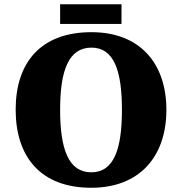

<svg xmlns="http://www.w3.org/2000/svg" viewBox="-20 -877 860 907"><path d="M264 -764H554V-857H264ZM411 10C639 10 766 -137 766 -358C766 -580 639 -725 412 -725C171 -725 54 -580 54 -359C54 -137 171 10 411 10ZM411 -63C304 -63 264 -172 264 -358C264 -544 304 -652 412 -652C518 -652 556 -544 556 -358C556 -172 518 -63 411 -63Z"/></svg>

Font: Noto Serif Gurmukhi Black
Style: Regular
Weight: 900
Designer: Vaibhav Singh and the Monotype Design Team
Foundry: Monotype Imaging Inc.
Version: Version 2.004